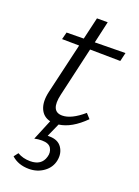

<svg xmlns="http://www.w3.org/2000/svg" viewBox="-143 -570 633 874"><g transform="rotate(20 173.0 -133.0)"><path d="M189 -364 134 -125Q114 -38 172 -38Q216 -38 274 -88L295 -65Q232 -2 171 6L142 71H150Q192 71 210.5 98Q229 125 222 161Q215 197 184 219.5Q153 242 113 242Q61 242 28 212L44 191Q71 207 106 207Q161 207 174 161Q181 138 170 119Q159 100 125 100Q106 100 89 104L130 5Q95 -3 81 -36Q67 -69 79 -120L136 -364L53 -365L62 -400L145 -401L170 -508H222L198 -402L346 -404L336 -362Z"/></g></svg>

Font: EauTestText Semilight
Style: Italic
Weight: 300
Italic angle: -12°
Designer: Christian Thalmann (Catharsis Fonts)
Version: Version 0.001;PS 000.001;hotconv 1.0.88;makeotf.lib2.5.64775